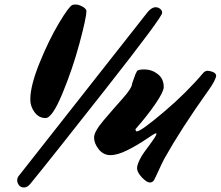

<svg xmlns="http://www.w3.org/2000/svg" viewBox="-20 -757 976 849"><path d="M114 -317Q114 -378 155 -479Q196 -580 240.5 -654.5Q285 -729 300 -735Q304 -737 315.5 -737Q327 -737 342.5 -729Q358 -721 362 -711V-707Q362 -679 331.5 -565.5Q301 -452 256 -343.5Q211 -235 181.5 -235Q152 -235 133 -260.5Q114 -286 114 -317ZM579 -186Q632 -246 668 -299Q704 -352 704 -372Q704 -409 677.5 -429.5Q651 -450 618 -450Q590 -450 585.5 -442Q581 -434 579 -429Q577 -424 572.5 -411Q568 -398 564 -387Q564 -368 522 -321Q480 -274 438 -224.5Q396 -175 396 -149Q396 -123 416.5 -97Q437 -71 468.5 -71Q500 -71 544.5 -93.5Q589 -116 625.5 -141Q662 -166 667 -167Q672 -168 672 -164Q669 -153 640.5 -115Q612 -77 607 -68Q586 -32 586 -13.5Q586 5 607.5 27.5Q629 50 642 50Q655 50 661 39.5Q667 29 680.5 -1Q694 -31 707 -56Q781 -188 900 -355Q934 -402 936 -423Q934 -434 920.5 -439Q907 -444 897.5 -444Q888 -444 879 -435Q805 -347 704 -261.5Q603 -176 585 -176Q580 -176 579 -186ZM62 22Q56 30 56 40.5Q56 51 63.5 61.5Q71 72 86 72Q101 72 114 56Q196 -44 446.5 -362.5Q697 -681 697 -700Q697 -711 688 -718Q679 -725 668 -725Q647 -725 623 -691Z"/></svg>

Font: Mrs Sheppards
Style: Regular
Weight: 400
Version: Version 1.000